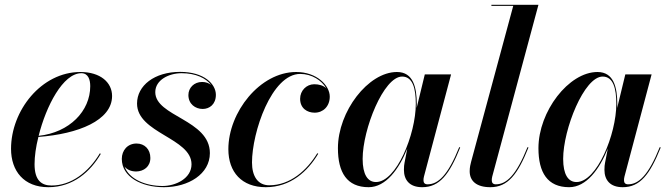

<svg xmlns="http://www.w3.org/2000/svg" viewBox="-20 -770 2788 800"><path d="M124 -86C124 -118.5 129.5 -158.5 140 -199.5C306 -211.5 447 -268.5 447 -370C447 -426.5 398.5 -470 315 -470C152 -470 26 -309 26 -150C26 -57.5 79.5 10 181.5 10C285.5 10 357.5 -56 400 -129L396 -131C348.5 -52 276.5 3 195 3C153.5 3 124 -17.5 124 -86ZM319 -465C347.5 -465 356 -438.5 356 -411C356 -307.5 270 -218 141 -204C172 -328 242.5 -465 319 -465Z M854.5 -132C854.5 -271.5 627 -284.5 627 -386C627 -437.5 684.5 -465 736.5 -465C796 -465 838.5 -444 859.5 -416C850 -424 837 -428.5 822 -428.5C788.5 -428.5 765 -404 765 -374C765 -336.5 794 -316 824.5 -316C853 -316 879.5 -335.5 879.5 -375C879.5 -419.5 831 -470.5 730.5 -470.5C623.5 -470.5 551 -413.5 551 -338.5C551 -215 778 -195 778 -85.5C778 -26.5 712 5 657.5 5C586 5 518.5 -23.5 499 -76C509.5 -62.5 527.5 -55.5 547.5 -55.5C579 -56 606.5 -75.5 606.5 -112C606.5 -148 582.5 -172 549 -172C511 -172 487.5 -143 487.5 -108C487.5 -33.5 568 10 663 10C764.5 10 854.5 -44.5 854.5 -132Z M1306 -129.5 1302 -131.5C1259 -60.5 1189.5 2 1102 2C1053.5 2 1030 -36.5 1030 -93C1030 -218.5 1111.5 -462 1231 -462C1279.5 -462 1321 -434.5 1339.5 -402C1327.5 -414 1308.5 -419 1289.5 -419C1257 -419 1230.5 -392.5 1230.5 -358.5C1230.5 -318.5 1260 -300.5 1291 -300.5C1326.5 -300.5 1354 -327 1354 -367.5C1354 -414 1300 -470 1214 -470C1063 -470 931.5 -302.5 931.5 -148.5C931.5 -52.5 987.5 10 1087.5 10C1191 10 1262.5 -56.5 1306 -129.5Z M1716.5 -336.5C1716.5 -405.5 1702 -470 1634 -470C1514 -470 1388 -305.5 1388 -152.5C1388 -51.5 1425.5 10 1516 10C1587.5 10 1642.5 -65 1677 -151L1665.5 -91.5C1664 -84.5 1663 -75 1663 -62.5C1663 -20 1686.5 10 1739 10C1811.5 10 1852.5 -43 1897.5 -155.5L1893.5 -157C1846 -38.5 1805 -2 1761.5 -2C1749 -2 1744.5 -9 1744.5 -19C1744.5 -23.5 1745 -29 1746.5 -34.5L1859.5 -460H1750L1716 -320C1716.5 -325.5 1716.5 -331.5 1716.5 -336.5ZM1712.5 -337.5C1712.5 -210 1631.5 -11.5 1546.5 -11.5C1512 -11.5 1491 -43 1491 -108C1491 -231.5 1578.5 -451 1655.5 -451C1699.5 -451 1712.5 -402 1712.5 -337.5Z M2182 -155.5 2178 -157C2130.5 -38.5 2089.5 -2 2046 -2C2033.5 -2 2029 -9 2029 -19C2029 -23 2029.5 -29 2031 -34.5L2223.5 -750H2027.5V-745.5H2118.5L1943 -96C1940.5 -86.5 1937 -73 1937 -56.5C1937 -16.5 1964.5 10 2023 10C2096 10 2137 -43 2182 -155.5Z M2552 -336.5C2552 -405.5 2537.5 -470 2469.5 -470C2349.5 -470 2223.5 -305.5 2223.5 -152.5C2223.5 -51.5 2261 10 2351.5 10C2423 10 2478 -65 2512.5 -151L2501 -91.5C2499.5 -84.5 2498.5 -75 2498.5 -62.5C2498.5 -20 2522 10 2574.5 10C2647 10 2688 -43 2733 -155.5L2729 -157C2681.5 -38.5 2640.5 -2 2597 -2C2584.5 -2 2580 -9 2580 -19C2580 -23.5 2580.5 -29 2582 -34.5L2695 -460H2585.5L2551.5 -320C2552 -325.5 2552 -331.5 2552 -336.5ZM2548 -337.5C2548 -210 2467 -11.5 2382 -11.5C2347.5 -11.5 2326.5 -43 2326.5 -108C2326.5 -231.5 2414 -451 2491 -451C2535 -451 2548 -402 2548 -337.5Z"/></svg>

Font: Bodoni* 36pt Medium
Style: Italic
Weight: 500
Italic angle: -13°
Version: Version 2.3